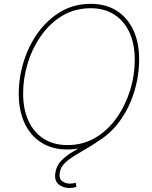

<svg xmlns="http://www.w3.org/2000/svg" viewBox="-20 -757 780 985"><path d="M325.2 9.8Q247.6 9.8 191.9 -25.6Q136.2 -61 106.2 -125.2Q76.2 -189.5 76.2 -275.4Q76.2 -359.9 101.8 -441.9Q127.4 -523.9 175.8 -590.6Q224.1 -657.2 292.2 -697.3Q360.4 -737.3 445.8 -737.3Q522.9 -737.3 578.6 -701.9Q634.3 -666.5 664.1 -602.5Q693.8 -538.6 693.8 -452.1Q693.8 -368.2 668.5 -285.9Q643.1 -203.6 595.2 -137Q547.4 -70.3 479.2 -30.3Q411.1 9.8 325.2 9.8ZM326.2 -12.7Q406.2 -12.7 470 -50.8Q533.7 -88.9 578.6 -152.6Q623.5 -216.3 647.5 -293.7Q671.4 -371.1 671.4 -450.2Q671.4 -530.8 644.3 -590.1Q617.2 -649.4 566.4 -682.1Q515.6 -714.8 445.3 -714.8Q364.7 -714.8 300.8 -676.8Q236.8 -638.7 191.7 -575Q146.5 -511.2 122.6 -433.6Q98.6 -356 98.6 -276.9Q98.6 -197.3 125.7 -137.7Q152.8 -78.1 203.9 -45.4Q254.9 -12.7 326.2 -12.7ZM335.9 207.5Q304.2 207.5 280.8 188.7Q257.3 169.9 264.2 127.9Q270 92.3 294.2 67.4Q318.4 42.5 354 21.2Q389.6 0 431.6 -23.7Q473.6 -47.4 515.4 -80.3Q557.1 -113.3 592.8 -161.9Q628.4 -210.4 652.1 -281.2Q675.8 -352.1 681.2 -451.7L693.8 -452.1Q689.5 -352.1 666.3 -279.5Q643.1 -207 607.9 -156Q572.8 -105 531.5 -70.1Q490.2 -35.2 449.2 -10Q408.2 15.1 373 35.4Q337.9 55.7 314.7 77.4Q291.5 99.1 286.6 127.9Q281.7 160.2 299.3 172.6Q316.9 185.1 339.4 185.1Q347.7 185.1 354.7 183.8Q361.8 182.6 368.2 180.2L372.1 201.7Q363.3 204.6 354.5 206.1Q345.7 207.5 335.9 207.5Z"/></svg>

Font: Inter 16pt Thin
Style: Italic
Weight: 250
Italic angle: -9.3988°
Version: Version 4.001;git-66647c0bb